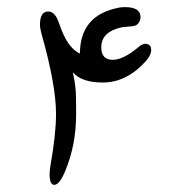

<svg xmlns="http://www.w3.org/2000/svg" viewBox="-20 -515 517 537"><path d="M263.2 -382.8Q263.2 -347.7 295.4 -347.7Q324.7 -347.7 366.7 -382.8Q377.9 -392.6 387.2 -392.6Q389.6 -392.6 392.1 -391.6Q402.8 -388.7 402.8 -375.5Q402.8 -360.4 387.7 -343.8Q334 -284.2 267.6 -284.2Q208 -284.2 183.6 -313Q190.4 -283.2 191.9 -258.8Q192.4 -253.4 192.6 -239Q192.9 -224.6 192.9 -201.2V-195.8Q192.9 -151.9 185.1 -111.8Q177.2 -71.8 161.6 -34.7Q146 2 131.8 2Q118.7 2 118.7 -27.8Q118.7 -33.2 119.4 -39.1Q120.1 -44.9 121.1 -51.8Q128.9 -96.2 132.8 -132.1Q136.7 -168 136.7 -196.8Q136.7 -277.3 95.7 -421.9Q91.8 -436 91.8 -446.3Q91.8 -482.9 115.2 -482.9Q134.3 -482.9 145.5 -449.2Q168 -380.9 203.6 -365.2Q203.6 -471.7 310.5 -493.2Q318.8 -495.1 329.6 -495.1Q373 -495.1 373 -467.3Q373 -462.9 371.6 -458.5Q366.7 -444.3 353 -441.9L322.3 -439Q263.2 -426.8 263.2 -382.8Z"/></svg>

Font: Dima Nastaligh Tahriri
Style: regular
Weight: 400
Designer: R.Balvardi
Foundry: Dima Software Group
Version: Version 1.00;November 13, 2018;FontCreator 11.5.0.2427 64-bi